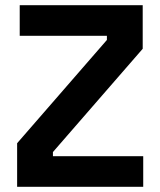

<svg xmlns="http://www.w3.org/2000/svg" viewBox="-20 -720 616 740"><path d="M46 0V-168L392 -566V-582H56V-700H530V-532L184 -134V-118H532V0Z"/></svg>

Font: Space 7353
Style: Regular
Weight: 400
Designer: Christine Claussen + Ruben Lyon  (Space 7353)
Version: Version 1.000;FEAKit 1.0